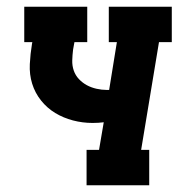

<svg xmlns="http://www.w3.org/2000/svg" viewBox="-20 -550 540 570"><path d="M237 0V-105H274L288 -187Q280 -186 272 -185.5Q264 -185 255 -185Q225 -185 196.5 -192.5Q168 -200 144 -214.5Q120 -229 102 -251.5Q84 -274 75.5 -301.5Q67 -329 68.5 -359.5Q70 -390 75 -420L76 -425H52V-530H239V-425H201L197 -403Q195 -387 194.5 -371Q194 -355 199 -340.5Q204 -326 214.5 -315Q225 -304 238 -297Q251 -290 266.5 -286.5Q282 -283 297 -283Q299 -283 300.5 -283Q302 -283 304 -283L327 -425H303V-530H490V-425H452L399 -105H423V0Z"/></svg>

Font: Iosevka Slab Extrabold Oblique
Style: Regular
Weight: 800
Italic angle: -9°
Monospace: yes
Designer: Belleve Invis
Foundry: Belleve Invis
Version: Version 11.1.1; ttfautohint (v1.8.3)